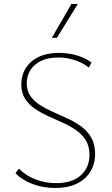

<svg xmlns="http://www.w3.org/2000/svg" viewBox="-20 -927 556 955"><path d="M425 -157Q425 -200 406.5 -229.5Q388 -259 358 -280Q328 -301 291.5 -317Q255 -333 219 -349.5Q183 -366 153 -386.5Q123 -407 104.5 -436Q86 -465 86 -507Q86 -554 109 -589.5Q132 -625 173.5 -644.5Q215 -664 273 -664Q318 -664 360.5 -652Q403 -640 435 -616L422 -591Q393 -614 353.5 -627.5Q314 -641 269 -641Q219 -641 184 -624Q149 -607 131 -578Q113 -549 113 -512Q113 -475 132 -448.5Q151 -422 180.5 -403.5Q210 -385 246.5 -369Q283 -353 319.5 -336Q356 -319 386 -296.5Q416 -274 434.5 -241.5Q453 -209 453 -162Q453 -111 429 -72.5Q405 -34 361 -13Q317 8 255 8Q196 8 144 -11Q92 -30 57 -65L74 -88Q109 -53 157 -34.5Q205 -16 259 -16Q339 -16 382 -55Q425 -94 425 -157ZM238 -739 335 -907H367L263 -739Z"/></svg>

Font: Ysabeau Office Thin
Style: Regular
Weight: 250
Designer: Christian Thalmann (Catharsis Fonts)
Version: Version 2.001;gftools[0.9.30]; featfreeze: tnum,lnum,ss02